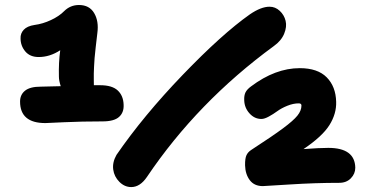

<svg xmlns="http://www.w3.org/2000/svg" viewBox="-20 -738 1500 775"><path d="M163.1 -241.2Q61 -241.2 61 -328.1Q61 -356 81.3 -372.1Q101.6 -388.2 144 -388.2Q158.7 -388.2 225.1 -390.1Q217.8 -413.1 217.8 -428.2Q216.3 -485.8 223.1 -535.2Q181.2 -507.8 136.2 -507.8Q101.1 -507.8 82 -530.5Q63 -553.2 63 -583Q62 -603 75.9 -617.9Q89.8 -632.8 119.1 -637.2Q152.8 -641.6 186 -657.2Q219.2 -672.9 238.8 -692.9Q263.7 -717.8 298.8 -717.8Q340.8 -717.8 360.1 -685.1Q379.4 -652.3 373 -605Q369.1 -573.2 366.2 -546.6Q363.3 -520 361.8 -503.7Q360.4 -487.3 359.6 -468Q358.9 -448.7 358.6 -441.9Q358.4 -435.1 358.6 -417Q358.9 -398.9 358.9 -394H384.8Q432.6 -394 455.3 -372.8Q478 -351.6 479 -314.9Q480.5 -283.7 460.4 -265.9Q440.4 -248 394 -248Q310.1 -248 238 -244.6Q166 -241.2 163.1 -241.2ZM509.8 17.1Q482.9 17.1 461.9 -3.9Q440.9 -24.9 437 -53.7Q433.1 -82.5 450.2 -112.8Q559.1 -271 717.5 -435.8Q876 -600.6 988.8 -680.2Q1033.7 -710.9 1067.9 -710.9Q1091.3 -710.9 1109.1 -694.3Q1127 -677.7 1132.8 -654.1Q1138.7 -630.4 1127 -601.8Q1115.2 -573.2 1085 -551.8Q777.3 -326.7 573.2 -23.9Q545.4 17.1 509.8 17.1ZM1041 13.2Q1006.3 13.2 988.3 -10.7Q970.2 -34.7 969.2 -70.8Q968.8 -98.6 974.9 -111.6Q981 -124.5 994.1 -132.8Q1080.6 -189 1122.3 -220Q1164.1 -251 1180.4 -271.2Q1196.8 -291.5 1196.8 -312Q1196.8 -320.8 1186 -320.8Q1163.6 -320.8 1139.6 -311Q1115.7 -301.3 1099.4 -289.3Q1083 -277.3 1065.2 -267.6Q1047.4 -257.8 1035.2 -257.8Q1007.3 -257.8 987.1 -280.3Q966.8 -302.7 965.8 -333Q964.8 -352.5 970.9 -365Q977.1 -377.4 993.2 -389.2Q1091.3 -462.9 1189.9 -462.9Q1262.2 -462.9 1298.8 -425.8Q1335.4 -388.7 1336.9 -327.1Q1338.4 -278.8 1309.8 -233.2Q1281.2 -187.5 1205.1 -136.2Q1269.5 -141.1 1305.2 -141.1Q1412.6 -141.1 1414.1 -61Q1414.1 -36.6 1396.2 -18.3Q1378.4 0 1349.1 0Q1252.9 0 1149.7 6.6Q1046.4 13.2 1041 13.2Z"/></svg>

Font: Shantell Sans Normal
Style: Regular
Weight: 800
Designer: Stephen Nixon, Anya Danilova, Shantell Martin
Foundry: Arrow Type
Version: Version 1.006;[559af2be0]